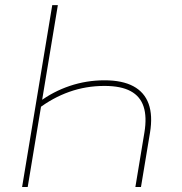

<svg xmlns="http://www.w3.org/2000/svg" viewBox="-20 -748 726 768"><path d="M397.9 -426.8Q469.2 -426.8 513.4 -403.1Q557.6 -379.4 574.5 -332.8Q591.3 -286.1 580.1 -217.8L543.9 0H521.5L557.6 -217.8Q567.9 -280.3 554.4 -321.5Q541 -362.8 502.4 -383.5Q463.9 -404.3 397.9 -404.3Q323.7 -404.3 257.1 -380.6Q190.4 -356.9 131.8 -312L136.7 -340.3Q192.4 -381.8 259 -404.3Q325.7 -426.8 397.9 -426.8ZM211.4 -727.5 90.8 0H68.4L189 -727.5Z"/></svg>

Font: Inter Thin
Style: Italic
Weight: 250
Italic angle: -9.3988°
Designer: Rasmus Andersson
Foundry: rsms
Version: Version 4.001;git-66647c0bb